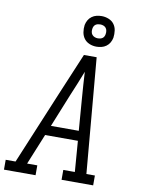

<svg xmlns="http://www.w3.org/2000/svg" viewBox="-116 -1044 819 1113"><g transform="rotate(10 293.5 -487.5)"><path d="M-13 0V-58H45L225 -490L328 -735H403L462 -58H512V0H326V-58H394L380 -239H187L113 -58H173V0ZM375 -297 360 -490Q357 -528 354.5 -565.5Q352 -603 350 -640Q335 -602 320 -564.5Q305 -527 289 -490L211 -297ZM391 -795Q369 -795 349.5 -803Q330 -811 318 -827Q306 -843 302.5 -864Q299 -885 302 -907Q305 -922 312.5 -935.5Q320 -949 333 -958.5Q346 -968 361 -971.5Q376 -975 391 -975Q412 -975 432 -967Q452 -959 464 -943Q476 -927 479 -906Q482 -885 479 -863Q476 -848 468.5 -834.5Q461 -821 448 -811.5Q435 -802 420 -798.5Q405 -795 391 -795ZM391 -844Q397 -844 404 -845.5Q411 -847 417 -851Q423 -855 426.5 -861.5Q430 -868 431 -875Q433 -885 431.5 -895Q430 -905 424.5 -912Q419 -919 410 -922.5Q401 -926 391 -926Q384 -926 377 -924.5Q370 -923 364 -919Q358 -915 354.5 -908.5Q351 -902 350 -895Q348 -885 349.5 -875Q351 -865 357 -858Q363 -851 372 -847.5Q381 -844 391 -844Z"/></g></svg>

Font: Iosevka Etoile Light Oblique
Style: Regular
Weight: 300
Italic angle: -9°
Designer: Belleve Invis
Foundry: Belleve Invis
Version: Version 15.5.2; ttfautohint (v1.8.4)